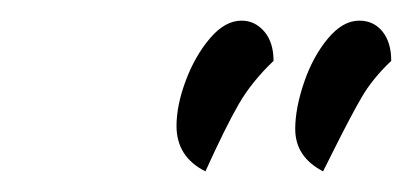

<svg xmlns="http://www.w3.org/2000/svg" viewBox="-20 -742 399 186"><path d="M151 -620Q151 -640 160 -664Q169 -688 183.5 -705Q198 -722 214 -722Q227 -722 236 -711.5Q245 -701 245 -683Q224 -663 211.5 -641.5Q199 -620 179 -576Q151 -590 151 -620ZM266 -617Q266 -637 274.5 -662Q283 -687 297.5 -704.5Q312 -722 328 -722Q342 -722 350.5 -711.5Q359 -701 359 -683Q341 -666 330.5 -648Q320 -630 303 -596L293 -576Q266 -590 266 -617Z"/></svg>

Font: Dancing Script
Style: Bold
Weight: 700
Designer: Pablo Impallari
Foundry: Pablo Impallari
Version: Version 2.000